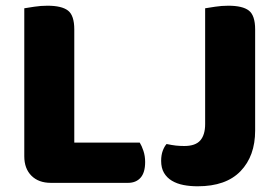

<svg xmlns="http://www.w3.org/2000/svg" viewBox="-20 -637 975 672"><path d="M158 3Q115 3 90 -22Q65 -47 65 -90V-608Q77 -610 100 -613.5Q123 -617 146 -617Q196 -617 218 -600Q240 -583 240 -534V-138H469Q476 -127 482 -109Q488 -91 488 -70Q488 -33 472 -15Q456 3 428 3ZM873 -180Q873 -91 822 -38Q771 15 672 15Q645 15 622 10.5Q599 6 581.5 -4.5Q564 -15 554 -32Q544 -49 544 -74Q544 -94 549.5 -109Q555 -124 563 -133Q582 -129 595.5 -127.5Q609 -126 625 -126Q664 -126 681 -145.5Q698 -165 698 -203V-608Q710 -610 733 -613.5Q756 -617 779 -617Q829 -617 851 -600Q873 -583 873 -534Z"/></svg>

Font: Baloo Bhaina 2 ExtraBold
Style: Regular
Weight: 800
Designer: Yesha Goshar, Manish Minz, Shuchita Grover and Ek Type
Foundry: Ek Type
Version: Version 1.640;hotconv 1.0.111;makeotfexe 2.5.65597; ttfautoh